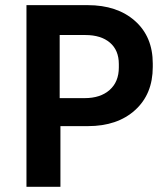

<svg xmlns="http://www.w3.org/2000/svg" viewBox="-20 -720 646 740"><path d="M82 0V-700.2H317.9Q431.6 -700.2 500.2 -639.4Q568.8 -578.6 568.8 -475.1V-461.9Q568.8 -357.4 500.7 -295.7Q432.6 -233.9 318.8 -233.9H212.9V0ZM210 -341.8H306.2Q367.2 -341.8 402.6 -373.3Q438 -404.8 438 -460V-473.1Q438 -526.4 403.6 -555.7Q369.1 -585 309.1 -585H210Z"/></svg>

Font: Fixel Text SemiBold
Style: Regular
Weight: 600
Width: 4
Designer: AlfaBravo + MacPaw
Foundry: Kyrylo Tkachov, Marchela Mozhyna, Serhii Makarenko, Maria Weinstein, Zakhar Kryvoshyya
Version: Version 1.211